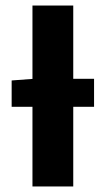

<svg xmlns="http://www.w3.org/2000/svg" viewBox="-20 -672 381 692"><path d="M22 -287V-382L102 -388H319V-287ZM97 0V-652H244V0Z"/></svg>

Font: Source Sans 3
Style: Bold
Weight: 700
Designer: Paul D. Hunt
Foundry: Adobe
Version: Version 3.052;hotconv 1.1.0;makeotfexe 2.6.0